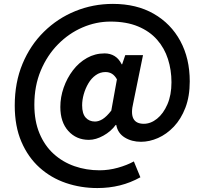

<svg xmlns="http://www.w3.org/2000/svg" viewBox="-20 -772 1047 982"><path d="M477.9 189.8Q393.5 189.8 317.2 163.9Q241 138 182.2 85.1Q123.5 32.2 89.5 -46.9Q55.4 -126 55.4 -232.1Q55.4 -350.1 95.1 -445.5Q134.8 -541 204.7 -609.6Q274.5 -678.3 365.3 -715.2Q456 -752.1 557.4 -752.1Q678 -752.1 766.1 -701.7Q854.2 -651.2 902.3 -562.2Q950.5 -473.1 950.5 -355.8Q950.5 -279 928.2 -220.9Q905.9 -162.9 869 -124.1Q832.1 -85.4 788.2 -66.1Q744.3 -46.8 701.2 -46.8Q653.5 -46.8 617.9 -68.8Q582.3 -90.7 574.6 -133H571.8Q547.3 -99.6 508.7 -78.2Q470.1 -56.7 434.5 -56.7Q370.6 -56.7 329.6 -101.9Q288.6 -147.1 288.6 -225Q288.6 -274.9 305.6 -323.7Q322.6 -372.4 352.9 -412.3Q383.2 -452.1 424.7 -475.5Q466.2 -498.9 515.2 -498.9Q543.5 -498.9 565.8 -485.4Q588.1 -471.9 602.6 -442.8H604.6L620.6 -489.9H711.4L661.7 -246.3Q635.4 -138.9 715.7 -138.9Q750.9 -138.9 783.2 -164.8Q815.5 -190.7 836.3 -238.5Q857 -286.3 857 -351.2Q857 -414.1 839 -470.1Q821 -526.2 783.2 -569.1Q745.4 -612.1 686.2 -636.8Q627 -661.6 545.1 -661.6Q471.4 -661.6 402.1 -631.7Q332.7 -601.9 277.1 -545.7Q221.5 -489.5 188.6 -411.3Q155.7 -333.1 155.7 -236.5Q155.7 -152.6 182 -89.8Q208.2 -26.9 254.5 15.1Q300.9 57.1 361.1 78Q421.3 99 489.3 99Q535.9 99 582.7 86Q629.5 72.9 664.6 53.6L698 134.7Q647.1 162.9 592.9 176.3Q538.6 189.8 477.9 189.8ZM465.8 -150.4Q485 -150.4 505.2 -163Q525.3 -175.7 549.2 -206.3L578 -366.2Q567.1 -385.7 552.8 -394.6Q538.5 -403.5 519.3 -403.5Q492.2 -403.5 469.8 -387.6Q447.3 -371.7 432.1 -345.8Q416.8 -319.9 408.4 -290.3Q400.1 -260.7 400.1 -233.3Q400.1 -190.9 418.2 -170.6Q436.3 -150.4 465.8 -150.4Z"/></svg>

Font: Noto Sans TC
Style: Regular
Weight: 100
Designer: Ryoko NISHIZUKA 西塚涼子 (kana, bopomofo & ideographs); Paul D. Hunt (Latin, Greek & Cyrillic); Sandoll Communications 산돌커뮤니
Foundry: Adobe
Version: Version 2.004;hotconv 1.0.118;makeotfexe 2.5.65603